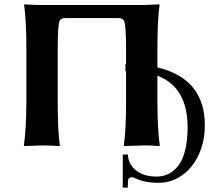

<svg xmlns="http://www.w3.org/2000/svg" viewBox="-20 -668 1005 882"><path d="M920.9 -92.8C920.9 -235 848.3 -323.6 703.1 -358.4V-444.8C703.1 -533 706.4 -599.8 712.9 -645L711.9 -647.9L642.1 -645H173.8C151 -645 123.7 -646 91.8 -647.9L90.8 -645C97.7 -597.5 101.1 -530.8 101.1 -444.8V-200.2C101.1 -121.4 97.3 -54.7 89.8 0L91.8 2.9L173.8 0C197.3 0 224 1 253.9 2.9L254.9 0C248.4 -44.3 245.1 -111 245.1 -200.2V-444.8C245.1 -511.2 247.7 -553.5 252.9 -571.8C256.8 -576.7 260.4 -580.1 263.7 -582C266.9 -584 272 -585 278.8 -585H524.9C531.7 -585 536.8 -584 540 -582C543.3 -580.1 546.9 -576.7 550.8 -571.8C556.3 -552.6 559.1 -510.3 559.1 -444.8V-374H556.2V-342.8H559.1V-200.2C559.1 -113.3 555.7 -46.5 548.8 0L549.8 2.9L642.1 0C664.9 0 688.2 1 711.9 2.9L713.9 0C706.7 -52.4 703.1 -119.1 703.1 -200.2V-320.3C795.6 -285.2 841.8 -206.1 841.8 -83C841.8 -42.3 838 -6.9 830.3 23.2C822.7 53.3 812.1 76.8 798.6 93.8C785.1 110.7 770.1 123.1 753.7 131.1C737.2 139.1 719.1 143.1 699.2 143.1C656.9 143.1 623.5 132 599.1 109.9C578.3 90 567.9 67.4 567.9 42H543.9V193.8H566.9C566.9 172.7 567.9 159.7 569.8 154.8C570.5 152.8 572.4 150.9 575.7 148.9C578.9 147 582.7 146 586.9 146C589.8 146 594.4 147.5 600.6 150.4L621.6 159.2C629.1 162.1 640.5 165 656 167.7C671.5 170.5 688.5 171.9 707 171.9C747.7 171.9 784.5 160.1 817.4 136.5C850.3 112.9 875.7 80.9 893.8 40.5C911.9 0.2 920.9 -44.3 920.9 -92.8Z"/></svg>

Font: Linux Biolinum G
Style: Bold
Weight: 700
Designer: Philipp H. Poll
Foundry: Philipp H. Poll
Version: Version 1.1.0